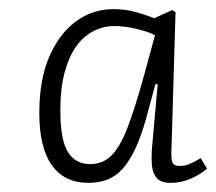

<svg xmlns="http://www.w3.org/2000/svg" viewBox="-20 -762 473 420"><path d="M355 -433Q354 -416 357 -407.5Q360 -399 373 -399Q384 -399 394 -403Q404 -407 419 -416L433 -393Q421 -383 407.5 -376Q394 -369 380.5 -365.5Q367 -362 353 -362Q332 -362 323 -372.5Q314 -383 312.5 -399Q311 -415 312 -433L325 -578H320L304 -519Q294 -480 282 -450.5Q270 -421 255 -401Q240 -381 220 -371.5Q200 -362 173 -362Q121 -362 93.5 -400.5Q66 -439 66 -515Q66 -588 88 -638.5Q110 -689 146.5 -715.5Q183 -742 228 -742Q254 -742 276 -736Q298 -730 317 -722L357 -740L364 -735ZM177 -403Q205 -403 224 -422Q243 -441 259 -483Q275 -525 294 -593L319 -685Q306 -692 280 -698.5Q254 -705 230 -705Q206 -705 184.5 -694Q163 -683 147 -661Q131 -639 121.5 -604Q112 -569 112 -521Q112 -456 128.5 -429.5Q145 -403 177 -403Z"/></svg>

Font: Literata 18pt ExtraLight
Style: Italic
Weight: 250
Italic angle: -2°
Designer: Latin by Veronika Burian and Jose Scaglione. Greek by Irene Vlachou. Cyrillic by Vera Evstafieva
Foundry: TypeTogether
Version: Version 3.103;gftools[0.9.29]